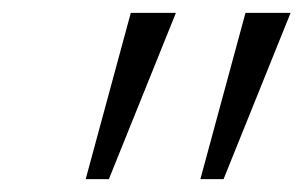

<svg xmlns="http://www.w3.org/2000/svg" viewBox="-20 -720 471 298"><path d="M291 -442 361 -700H431L327 -442ZM113 -442 183 -700H253L149 -442Z"/></svg>

Font: Lexend ExtLt
Style: Italic
Weight: 250
Italic angle: -8.13011°
Designer: Bonnie Shaver-Troup, Thomas Jockin
Foundry: Lexend
Version: Version 1.007